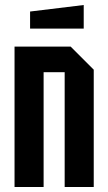

<svg xmlns="http://www.w3.org/2000/svg" viewBox="-20 -746 432 766"><path d="M38 0V-560H262L354 -468V0H238V-458H154V0ZM100 -632V-700L314 -726V-632Z"/></svg>

Font: Tektur Condensed Medium
Style: Regular
Weight: 500
Width: 3
Designer: Adam Jagosz
Foundry: Adam Jagosz
Version: Version 1.005;gftools[0.9.30]